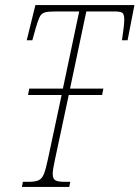

<svg xmlns="http://www.w3.org/2000/svg" viewBox="-20 -734 548 754"><path d="M66 0 70 -20H93Q118 -20 131.5 -26Q145 -32 152.5 -51Q160 -70 168 -108L222 -361H90L95 -386H227L291 -689H197Q169 -689 155.5 -685Q142 -681 135 -666Q128 -651 119 -619L107 -576H85L119 -714H508L481 -576H459Q468 -635 468 -657Q468 -680 459 -684.5Q450 -689 430 -689H319L255 -386H386L381 -361H250L196 -108Q192 -89 189.5 -75Q187 -61 187 -51Q187 -32 197.5 -26Q208 -20 233 -20H256L252 0Z"/></svg>

Font: Noto Serif ExtraCondensed Thin
Style: Italic
Weight: 100
Width: 2
Italic angle: -12°
Designer: Monotype Design Team
Foundry: Monotype Imaging Inc.
Version: Version 2.013